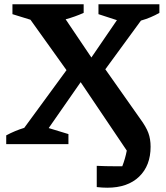

<svg xmlns="http://www.w3.org/2000/svg" viewBox="-20 -672 773 895"><path d="M9 0V-41Q50 -63 93 -76L290 -345L122 -580L38 -606V-652H370V-612Q330 -594 286 -582L406 -404L525 -578L439 -606V-652H723V-612Q683 -589 637 -576L471 -349L633 -119Q661 -81 671.5 -52.5Q682 -24 682 12Q682 100 628.5 151.5Q575 203 480 203Q457 203 431 200V101Q452 102 473 102.5Q494 103 515 103Q533 103 550 103Q564 67 571 30L356 -289L207 -75L299 -47V0Z"/></svg>

Font: Piazzolla SemiBold
Style: Regular
Weight: 600
Designer: Juan Pablo del Peral
Foundry: Huerta Tipografica
Version: Version 1.330